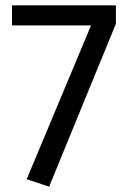

<svg xmlns="http://www.w3.org/2000/svg" viewBox="-20 -689 484 719"><path d="M414 -600 164 10 80 -18 321 -594H25V-669H414Z"/></svg>

Font: Fira GO
Style: Regular
Weight: 400
Designer: Carrois Corporate
Foundry: Carrois Corporate GbR
Version: Version 0.300